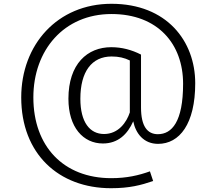

<svg xmlns="http://www.w3.org/2000/svg" viewBox="-20 -772 1142 1013"><path d="M568 -752C283 -752 92 -536 92 -258C92 39 289 221 566 221C663 221 724 205 788 183L771 132C713 153 649 168 567 168C315 168 156 0 156 -258C156 -508 318 -698 568 -698C813 -698 946 -540 946 -330C946 -130 887 -64 813 -64C758 -64 724 -105 724 -205V-484C675 -509 623 -523 567 -523C441 -523 341 -435 341 -251C341 -100 419 -15 523 -15C603 -15 653 -64 683 -132C696 -68 738 -13 814 -13C927 -13 1010 -118 1010 -333C1010 -555 860 -752 568 -752ZM529 -65C454 -65 404 -127 404 -251C404 -394 464 -474 569 -474C607 -474 636 -467 665 -453V-179C648 -127 605 -65 529 -65Z"/></svg>

Font: Glow Sans SC Normal
Style: Regular
Weight: 400
Designer: Ryoko NISHIZUKA (kana, bopomofo & ideographs); Paul D. Hunt (Latin, Greek & Cyrillic); Sandoll Communications, Soo-young
Version: Version 0.93